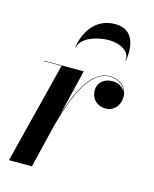

<svg xmlns="http://www.w3.org/2000/svg" viewBox="-107 -768 672 840"><g transform="rotate(15 229.0 -348.0)"><path d="M394.5 -551.5H396.5C406.5 -612.5 399 -695.5 311.5 -695.5C214 -695.5 176.5 -612.5 166.5 -551.5H168.5C180 -600.5 253 -620.5 301.5 -620.5C350.5 -620.5 401.5 -597.5 394.5 -551.5ZM130.5 -458 15 0H119L166 -194.5C197 -311.5 250.5 -467.5 346 -467.5C387 -467.5 415 -445.5 423 -415C414.5 -437 390.5 -451 363.5 -451C324 -451 298 -426.5 298 -392.5C298 -355 325 -327.5 363.5 -327.5C402.5 -327.5 427.5 -358.5 427.5 -397C427.5 -438 395.5 -469.5 346 -469.5C264 -469.5 212 -356.5 179.5 -250L230.5 -460H51V-458Z"/></g></svg>

Font: Bodoni* 96pt Medium
Style: Italic
Weight: 500
Italic angle: -13°
Version: Version 2.3